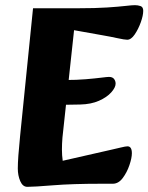

<svg xmlns="http://www.w3.org/2000/svg" viewBox="-20 -712 575 744"><path d="M86 12Q68 12 58.5 -10Q49 -32 49 -59Q49 -98 58 -186L108 -680H282Q350 -680 395 -683Q440 -686 466 -689Q492 -692 503 -692Q514 -692 524.5 -688.5Q535 -685 535 -670Q535 -652 525.5 -625.5Q516 -599 502 -578.5Q488 -558 473 -558Q463 -558 435.5 -564Q408 -570 379 -575L267 -595L222 -179Q220 -155 220 -132.5Q220 -110 223 -89L412 -132Q430 -136 448.5 -140.5Q467 -145 474 -145Q491 -145 491 -118Q491 -100 481.5 -72Q472 -44 455.5 -22Q439 0 417 0H372Q260 0 186 6Q112 12 86 12ZM173 -305 186 -402H234Q277 -402 312.5 -405Q348 -408 372 -411Q396 -414 402 -414Q416 -414 422 -406Q428 -398 428 -388Q428 -373 411 -354Q394 -335 363.5 -321.5Q333 -308 291 -307Z"/></svg>

Font: Alkatra
Style: Regular
Weight: 400
Designer: Suman Bhandary
Version: Version 1.100;gftools[0.9.22]